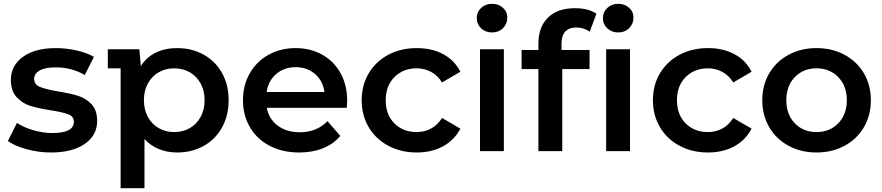

<svg xmlns="http://www.w3.org/2000/svg" viewBox="-20 -792 4621 1006"><path d="M21 -53 69 -148Q105 -124 155.5 -109.5Q206 -95 255 -95Q367 -95 367 -154Q367 -182 338.5 -193Q310 -204 247 -214Q181 -224 139.5 -237Q98 -250 67.5 -282.5Q37 -315 37 -373Q37 -449 100.5 -494.5Q164 -540 272 -540Q327 -540 382 -527.5Q437 -515 472 -494L424 -399Q356 -439 271 -439Q216 -439 187.5 -422.5Q159 -406 159 -379Q159 -349 189.5 -336.5Q220 -324 284 -313Q348 -303 389 -290Q430 -277 459.5 -246Q489 -215 489 -158Q489 -83 424 -38Q359 7 247 7Q182 7 120 -10Q58 -27 21 -53Z M1178 -267Q1178 -186 1143 -123.5Q1108 -61 1046.5 -27Q985 7 908 7Q856 7 812 -11Q768 -29 737 -64V194H612V-434H545V-534H710L718 -446Q748 -493 797 -516.5Q846 -540 908 -540Q985 -540 1046.5 -506Q1108 -472 1143 -410Q1178 -348 1178 -267ZM1052 -267Q1052 -317 1031 -355Q1010 -393 974 -413.5Q938 -434 893 -434Q848 -434 812 -413.5Q776 -393 755 -355Q734 -317 734 -267Q734 -217 755 -179Q776 -141 812 -120.5Q848 -100 893 -100Q938 -100 974 -120.5Q1010 -141 1031 -179Q1052 -217 1052 -267Z M1797 -227H1378Q1389 -168 1435.5 -133.5Q1482 -99 1551 -99Q1639 -99 1696 -157L1763 -80Q1727 -37 1672 -15Q1617 7 1548 7Q1460 7 1393 -28Q1326 -63 1289.5 -125.5Q1253 -188 1253 -267Q1253 -345 1288.5 -407.5Q1324 -470 1387 -505Q1450 -540 1529 -540Q1607 -540 1668.5 -505.5Q1730 -471 1764.5 -408.5Q1799 -346 1799 -264Q1799 -251 1797 -227ZM1377 -310H1680Q1672 -368 1631 -404Q1590 -440 1529 -440Q1469 -440 1427.5 -404.5Q1386 -369 1377 -310Z M1875 -267Q1875 -346 1912 -408Q1949 -470 2014.5 -505Q2080 -540 2164 -540Q2243 -540 2302.5 -508Q2362 -476 2392 -416L2296 -360Q2273 -397 2238.5 -415.5Q2204 -434 2163 -434Q2093 -434 2047 -388.5Q2001 -343 2001 -267Q2001 -191 2046.5 -145.5Q2092 -100 2163 -100Q2204 -100 2238.5 -118.5Q2273 -137 2296 -174L2392 -118Q2361 -58 2301.5 -25.5Q2242 7 2164 7Q2081 7 2015 -28Q1949 -63 1912 -125.5Q1875 -188 1875 -267Z M2495 -534H2620V0H2495ZM2478 -697Q2478 -729 2501 -750.5Q2524 -772 2558 -772Q2592 -772 2615 -751.5Q2638 -731 2638 -700Q2638 -667 2615.5 -644.5Q2593 -622 2558 -622Q2524 -622 2501 -643.5Q2478 -665 2478 -697Z M2922 -562V-530H3069V-430H2926V0H2801V-430H2713V-530H2801V-564Q2801 -650 2851 -699.5Q2901 -749 2992 -749Q3064 -749 3105 -720L3070 -626Q3038 -648 3001 -648Q2922 -648 2922 -562ZM3156 -534H3281V0H3156ZM3139 -697Q3139 -729 3162 -750.5Q3185 -772 3219 -772Q3253 -772 3276 -751.5Q3299 -731 3299 -700Q3299 -667 3276.5 -644.5Q3254 -622 3219 -622Q3185 -622 3162 -643.5Q3139 -665 3139 -697Z M3401 -267Q3401 -346 3438 -408Q3475 -470 3540.5 -505Q3606 -540 3690 -540Q3769 -540 3828.5 -508Q3888 -476 3918 -416L3822 -360Q3799 -397 3764.5 -415.5Q3730 -434 3689 -434Q3619 -434 3573 -388.5Q3527 -343 3527 -267Q3527 -191 3572.5 -145.5Q3618 -100 3689 -100Q3730 -100 3764.5 -118.5Q3799 -137 3822 -174L3918 -118Q3887 -58 3827.5 -25.5Q3768 7 3690 7Q3607 7 3541 -28Q3475 -63 3438 -125.5Q3401 -188 3401 -267Z M3974 -267Q3974 -346 4010.5 -408Q4047 -470 4112 -505Q4177 -540 4258 -540Q4340 -540 4405 -505Q4470 -470 4506.5 -408Q4543 -346 4543 -267Q4543 -188 4506.5 -125.5Q4470 -63 4405 -28Q4340 7 4258 7Q4177 7 4112 -28Q4047 -63 4010.5 -125.5Q3974 -188 3974 -267ZM4417 -267Q4417 -342 4372 -388Q4327 -434 4258 -434Q4189 -434 4144.5 -388Q4100 -342 4100 -267Q4100 -192 4144.5 -146Q4189 -100 4258 -100Q4327 -100 4372 -146Q4417 -192 4417 -267Z"/></svg>

Font: mBank SemiBold
Style: Regular
Weight: 600
Designer: Julieta Ulanovsky
Foundry: Julieta Ulanovsky
Version: Version 7.200